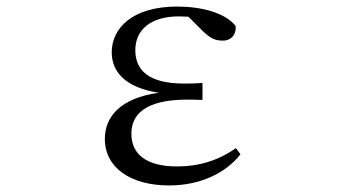

<svg xmlns="http://www.w3.org/2000/svg" viewBox="-20 -551 1040 586"><path d="M496 15C593 15 670 -24 714 -80L700 -99C648 -62 588 -43 521 -43C427 -43 381 -80 381 -143C381 -200 421 -247 552 -247C562 -247 572 -247 598 -246V-298C574 -296 559 -296 542 -296C433 -296 393 -337 393 -398C393 -460 440 -501 526 -501L555 -500L598 -457C624 -432 638 -427 661 -427C684 -427 702 -444 699 -472C666 -513 593 -531 521 -531C385 -531 321 -466 321 -391C321 -331 364 -283 465 -268C348 -252 300 -195 300 -127C300 -39 379 15 496 15Z"/></svg>

Font: Harano Aji Mincho K1
Style: Regular
Weight: 400
Foundry: Masamichi Hosoda
Version: HaranoAjiMinchoK1-Regular version 20230610;ttx 4.39.4